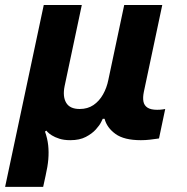

<svg xmlns="http://www.w3.org/2000/svg" viewBox="-65 -550 748 767"><path d="M107.4 196.6H-44.6L109.8 -530H261.8L193.2 -206.4Q184.6 -164.6 199.3 -139.6Q214 -114.6 253.2 -114.6Q285.2 -114.6 308.3 -130.3Q331.4 -146 346.5 -172.7Q361.6 -199.4 367.8 -230.8L431.2 -530H583.2L509.6 -182.8Q505 -160.2 508 -144.4Q511 -128.6 524.2 -120Q537.4 -111.4 562.8 -111.4Q576 -111.4 585.5 -113Q595 -114.6 595 -114.6L570.2 3Q570.2 3 560 4.5Q549.8 6 533.1 8Q516.4 10 497.8 10Q430.8 10 396.4 -14.9Q362 -39.8 352.8 -75.4H345.4Q345.4 -75.4 339.1 -62.4Q332.8 -49.4 317.7 -32.7Q302.6 -16 277.7 -3Q252.8 10 216 10Q190.4 10 172.2 4.1Q154 -1.8 142.4 -9.1Q130.8 -16.4 125.4 -22.3Q120 -28.2 120 -28.2L114.8 -24.4Q124.6 3.4 127.5 30.3Q130.4 57.2 128 86.2Q125.6 115.2 117.2 151.6Z"/></svg>

Font: Be Vietnam Pro Variable Thin
Style: Italic
Weight: 100
Italic angle: -12°
Designer: Lam Bao, Tony Le, Vietanh Nguyen
Foundry: Yellow Type Foundry
Version: Version 1.002